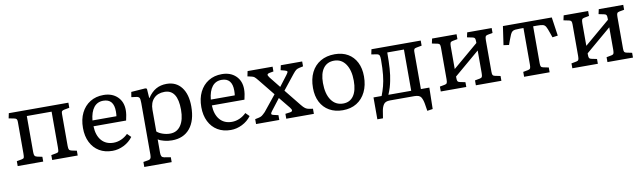

<svg xmlns="http://www.w3.org/2000/svg" viewBox="-42 -1060 6091 1815"><g transform="rotate(-10 3004.0 -152.5)"><path d="M54 0V-47L103 -56Q120 -59 124 -68Q128 -77 128 -109V-412Q128 -431 121.5 -438.5Q115 -446 98 -449L48 -459L58 -507H630V-458L581 -449Q565 -446 558.5 -439.5Q552 -433 552 -414V-105Q552 -79 558 -69.5Q564 -60 582 -56L630 -46V0H385V-47L434 -56Q451 -59 455 -67.5Q459 -76 459 -109V-451H221V-105Q221 -80 227 -70Q233 -60 251 -56L299 -46V0Z M963 14Q890 14 836.5 -18Q783 -50 753.5 -109Q724 -168 724 -247Q724 -330 754.5 -391.5Q785 -453 840 -487Q895 -521 968 -521Q1051 -521 1101.5 -472.5Q1152 -424 1152 -344Q1152 -302 1138 -246H825Q828 -158 870.5 -109Q913 -60 986 -60Q1024 -60 1060 -76Q1096 -92 1124 -120L1159 -85Q1125 -39 1072 -12.5Q1019 14 963 14ZM825 -302H1055Q1058 -322 1058 -348Q1058 -468 957 -468Q900 -468 866.5 -425.5Q833 -383 825 -302Z M1231 216V168L1279 160Q1294 158 1301 147.5Q1308 137 1308 113V-384Q1308 -422 1301 -434Q1294 -446 1271 -449L1225 -455L1233 -504L1370 -514L1384 -508L1390 -418H1393Q1428 -471 1472 -496Q1516 -521 1574 -521Q1665 -521 1716.5 -454.5Q1768 -388 1768 -271Q1768 -135 1706.5 -60.5Q1645 14 1534 14Q1497 14 1460.5 5Q1424 -4 1401 -19V110Q1401 134 1408 145Q1415 156 1433 159L1494 169V216ZM1527 -52Q1593 -52 1630 -106Q1667 -160 1667 -257Q1667 -450 1542 -450Q1476 -450 1438.5 -410.5Q1401 -371 1401 -303V-95Q1421 -76 1456.5 -64Q1492 -52 1527 -52Z M2099 14Q2026 14 1972.5 -18Q1919 -50 1889.5 -109Q1860 -168 1860 -247Q1860 -330 1890.5 -391.5Q1921 -453 1976 -487Q2031 -521 2104 -521Q2187 -521 2237.5 -472.5Q2288 -424 2288 -344Q2288 -302 2274 -246H1961Q1964 -158 2006.5 -109Q2049 -60 2122 -60Q2160 -60 2196 -76Q2232 -92 2260 -120L2295 -85Q2261 -39 2208 -12.5Q2155 14 2099 14ZM1961 -302H2191Q2194 -322 2194 -348Q2194 -468 2093 -468Q2036 -468 2002.5 -425.5Q1969 -383 1961 -302Z M2342 0V-47L2380 -55Q2397 -59 2408 -66.5Q2419 -74 2442 -97L2563 -247L2437 -403Q2416 -429 2405.5 -437.5Q2395 -446 2375 -450L2340 -458L2350 -507H2590V-461L2550 -454Q2534 -451 2530.5 -442Q2527 -433 2544 -411L2628 -306L2705 -407Q2721 -428 2720.5 -436.5Q2720 -445 2697 -451L2659 -461L2669 -507H2874V-460L2836 -452Q2818 -448 2806 -439.5Q2794 -431 2774 -406L2661 -264L2790 -104Q2809 -80 2824.5 -69Q2840 -58 2859 -55L2897 -49V0H2632V-47L2677 -53Q2717 -58 2685 -97L2597 -205L2513 -96Q2500 -80 2499.5 -70.5Q2499 -61 2521 -56L2565 -46V0Z M3174 14Q3100 14 3045 -17.5Q2990 -49 2960.5 -106.5Q2931 -164 2931 -242Q2931 -328 2962 -390.5Q2993 -453 3051 -487Q3109 -521 3188 -521Q3261 -521 3314 -490Q3367 -459 3396 -402Q3425 -345 3425 -267Q3425 -182 3394 -118.5Q3363 -55 3307 -20.5Q3251 14 3174 14ZM3188 -48Q3253 -48 3288 -98.5Q3323 -149 3323 -243Q3323 -344 3282.5 -403Q3242 -462 3172 -462Q3105 -462 3068.5 -413Q3032 -364 3032 -272Q3032 -167 3073.5 -107.5Q3115 -48 3188 -48Z M3958 158 3947 89Q3940 48 3925 24Q3910 0 3860 0H3627Q3583 0 3566.5 24.5Q3550 49 3544 86L3533 155H3479V-55H3557Q3574 -99 3586 -143.5Q3598 -188 3604.5 -248Q3611 -308 3611 -395Q3611 -424 3605.5 -435.5Q3600 -447 3581 -451L3529 -459L3539 -507H4012V-458L3963 -449Q3944 -446 3939 -437.5Q3934 -429 3934 -414V-55H4015L4011 150ZM3622 -55H3841V-451H3681Q3681 -362 3676.5 -296.5Q3672 -231 3661 -181Q3655 -150 3646.5 -121.5Q3638 -93 3622 -55Z M4115 0V-47L4163 -56Q4179 -59 4184 -68.5Q4189 -78 4189 -104V-407Q4189 -430 4184 -438.5Q4179 -447 4164 -450L4111 -461L4121 -507H4356V-460L4308 -451Q4292 -448 4287 -438.5Q4282 -429 4282 -403V-186L4526 -393V-407Q4526 -430 4521 -438.5Q4516 -447 4501 -450L4448 -461L4458 -507H4693V-460L4645 -451Q4629 -448 4624 -438.5Q4619 -429 4619 -403V-100Q4619 -77 4624 -68.5Q4629 -60 4644 -57L4697 -46V0H4452V-47L4500 -56Q4516 -59 4521 -68.5Q4526 -78 4526 -104V-321L4282 -114V-100Q4282 -77 4287 -68.5Q4292 -60 4307 -57L4360 -46V0Z M4915 0V-47L4963 -56Q4979 -59 4984 -68.5Q4989 -78 4989 -104V-455H4953Q4925 -455 4908.5 -453Q4892 -451 4881.5 -442.5Q4871 -434 4862.5 -415Q4854 -396 4842 -363L4827 -321L4775 -328L4801 -507H5270L5296 -328L5244 -321L5228 -367Q5214 -409 5203.5 -427.5Q5193 -446 5174.5 -450.5Q5156 -455 5118 -455H5082V-100Q5082 -78 5087 -69Q5092 -60 5107 -57L5160 -46V0Z M5378 0V-47L5426 -56Q5442 -59 5447 -68.5Q5452 -78 5452 -104V-407Q5452 -430 5447 -438.5Q5442 -447 5427 -450L5374 -461L5384 -507H5619V-460L5571 -451Q5555 -448 5550 -438.5Q5545 -429 5545 -403V-186L5789 -393V-407Q5789 -430 5784 -438.5Q5779 -447 5764 -450L5711 -461L5721 -507H5956V-460L5908 -451Q5892 -448 5887 -438.5Q5882 -429 5882 -403V-100Q5882 -77 5887 -68.5Q5892 -60 5907 -57L5960 -46V0H5715V-47L5763 -56Q5779 -59 5784 -68.5Q5789 -78 5789 -104V-321L5545 -114V-100Q5545 -77 5550 -68.5Q5555 -60 5570 -57L5623 -46V0Z"/></g></svg>

Font: Literata 12pt
Style: Regular
Weight: 400
Designer: Latin by Veronika Burian and Jose Scaglione. Greek by Irene Vlachou. Cyrillic by Vera Evstafieva.
Foundry: TypeTogether
Version: Version 3.002